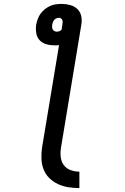

<svg xmlns="http://www.w3.org/2000/svg" viewBox="-20 -755 640 982"><path d="M386 207Q358 207 329.5 202.5Q301 198 276.5 186.5Q252 175 232.5 156Q213 137 203 111.5Q193 86 192 57.5Q191 29 195 0L282 -524Q276 -523 270 -523Q264 -523 259 -523Q237 -523 216.5 -529Q196 -535 182.5 -549.5Q169 -564 165.5 -585.5Q162 -607 165 -628Q168 -643 173 -657.5Q178 -672 187.5 -685Q197 -698 209.5 -708Q222 -718 236.5 -724.5Q251 -731 266 -733Q281 -735 296 -735Q318 -735 339.5 -729Q361 -723 376 -708.5Q391 -694 395.5 -672.5Q400 -651 396 -629L292 0Q288 24 290.5 47.5Q293 71 306 89Q319 107 341 115Q363 123 386 123ZM271 -593Q277 -593 283.5 -595.5Q290 -598 295 -603L299 -629Q300 -635 300.5 -641Q301 -647 299 -652Q297 -657 292.5 -660.5Q288 -664 282 -664Q276 -664 269 -661.5Q262 -659 257.5 -653.5Q253 -648 250.5 -641.5Q248 -635 247 -629Q246 -622 246.5 -615.5Q247 -609 250 -604Q253 -599 258.5 -596Q264 -593 271 -593Z"/></svg>

Font: Iosevka Slab Medium Extended
Style: Italic
Weight: 500
Width: 7
Italic angle: -9°
Monospace: yes
Designer: Belleve Invis
Foundry: Belleve Invis
Version: Version 11.1.0; ttfautohint (v1.8.3)